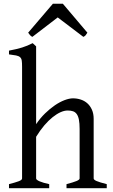

<svg xmlns="http://www.w3.org/2000/svg" viewBox="-20 -982 592 1002"><path d="M327.1 0V-21Q362.3 -30.3 378.9 -37.1Q395.5 -43.9 395.5 -50.8V-309.1Q395.5 -338.9 391.8 -357.4Q388.2 -376 380.4 -386.7Q372.6 -397.5 360.8 -401.4Q349.1 -405.3 333 -405.3Q315.9 -405.3 296.1 -396.5Q276.4 -387.7 254.9 -370.6Q233.4 -353.5 211.4 -327.9Q189.5 -302.2 168.5 -268.1V-50.8Q168.5 -43.5 186.8 -35.6Q205.1 -27.8 236.8 -21V0H26.9V-21Q59.1 -29.3 77.1 -35.9Q95.2 -42.5 95.2 -50.8V-633.8Q95.2 -654.3 93.5 -665.8Q91.8 -677.2 84.7 -683.6Q77.6 -689.9 64 -692.6Q50.3 -695.3 26.9 -698.2V-717.8Q47.4 -721.7 64.2 -725.6Q81.1 -729.5 95.5 -734.1Q109.9 -738.8 123 -744.1Q136.2 -749.5 150.4 -756.8L168.5 -740.2V-334Q189.5 -365.2 215.1 -390.1Q240.7 -415 266.6 -432.6Q292.5 -450.2 317.1 -459.5Q341.8 -468.8 360.8 -468.8Q381.8 -468.8 401.4 -462.4Q420.9 -456.1 435.8 -442.9Q450.7 -429.7 459.7 -409.4Q468.8 -389.2 468.8 -361.8V-50.8Q468.8 -43.9 483.6 -37.4Q498.5 -30.8 537.1 -21V0ZM436 -811.5Q430.2 -802.2 426.8 -797.9Q423.3 -793.5 415 -789.6L281.2 -891.1L148.9 -789.6Q145 -791.5 142.3 -793.5Q139.6 -795.4 137.5 -797.9Q135.3 -800.3 132.8 -803.7Q130.4 -807.1 127 -811.5L255.9 -962.4H308.1Z"/></svg>

Font: Gentium Basic
Style: Regular
Weight: 400
Designer: J. Victor Gaultney and Annie Olsen
Foundry: SIL International
Version: Version 1.100